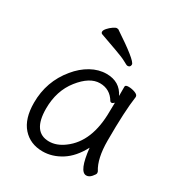

<svg xmlns="http://www.w3.org/2000/svg" viewBox="-172 -835 918 975"><g transform="rotate(30 287.5 -347.5)"><path d="M124 -180Q124 -42 220 -42Q264 -42 307 -74Q411 -150 411 -330Q411 -355 412 -380Q403 -371 397 -371Q391 -371 388 -375Q357 -428 297.5 -428Q238 -428 181 -356Q124 -284 124 -180ZM470 13Q429 13 415 -118Q378 -48 325.5 -15Q273 18 217 18Q144 18 100 -31.5Q56 -81 56 -175Q56 -300 134 -394Q169 -437 213 -461.5Q257 -486 303 -486Q381 -486 413 -420V-475Q413 -485 432 -485Q451 -485 470 -478Q489 -471 489 -459V-457Q476 -368 476 -195Q476 -90 511 -35Q513 -31 513 -24.5Q513 -18 499.5 -2.5Q486 13 470 13ZM390 -591Q390 -574 373 -574Q368 -574 348 -585.5Q328 -597 280 -614Q232 -631 182 -649Q175 -652 175 -660.5Q175 -669 186 -681.5Q197 -694 211 -703.5Q225 -713 231.5 -713Q238 -713 240 -712Q390 -613 390 -591Z"/></g></svg>

Font: LXGW WenKai Lite
Style: Regular
Weight: 400
Designer: LXGW / Fontworks Inc.
Foundry: LXGW / Fontworks Inc.
Version: Version 1.511; March 25, 2025